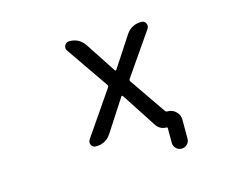

<svg xmlns="http://www.w3.org/2000/svg" viewBox="-91 -670 1182 931"><g transform="rotate(-15 500.0 -204.5)"><path d="M504.9 -203.1Q503.9 -205.1 501 -205.1Q498 -205.1 497.1 -203.1L392.6 -42Q365.2 -1 316.4 -1Q299.8 -1 293 -14.6Q290 -21.5 290 -27.3Q290 -34.2 294.9 -42L446.3 -262.7Q450.2 -268.6 446.3 -274.4L300.8 -485.4Q291 -499 298.8 -513.2Q306.6 -527.3 322.3 -527.3Q373 -527.3 400.4 -484.4L499 -334Q500 -332 502.9 -332Q505.9 -332 506.8 -334L606.4 -486.3Q633.8 -527.3 683.6 -527.3Q699.2 -527.3 706.1 -513.7Q712.9 -500 704.1 -486.3L557.6 -274.4Q553.7 -268.6 557.6 -262.7L682.6 -81.1Q686.5 -75.2 693.4 -75.2H696.3Q719.7 -75.2 736.8 -58.1Q753.9 -41 753.9 -17.6V78.1Q753.9 93.8 742.2 105.5Q730.5 117.2 714.4 117.2Q698.2 117.2 686.5 105.5Q674.8 93.8 674.8 78.1V3.9Q674.8 -1 669.9 -1Q635.7 -1 617.2 -30.3Z"/></g></svg>

Font: Rounded Mgen+ 2m regular
Style: Regular
Weight: 400
Designer: [Source Han Sans]
Ryoko NISHIZUKA  (kana & ideographs); Paul D. Hunt (Latin, Greek & Cyrillic); Wenlong ZHANG  (bopomofo
Version: Version 1.059.20150602